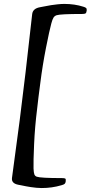

<svg xmlns="http://www.w3.org/2000/svg" viewBox="-20 -782 458 970"><path d="M109.4 -418.5Q113.8 -455.1 127.7 -579.8Q141.6 -704.6 142.6 -710.9Q146 -739.3 182.6 -745.6Q183.6 -745.6 204.8 -749.8Q226.1 -753.9 237.8 -755.9Q249.5 -757.8 269.5 -760Q289.6 -762.2 304.7 -762.2Q357.4 -762.2 401.4 -748Q411.6 -745.1 415.3 -741.2Q418.9 -737.3 418 -728.5Q416.5 -716.8 411.9 -714.1Q407.2 -711.4 394.5 -711.4Q285.6 -711.4 266.1 -705.1Q255.9 -701.7 250.5 -693.4Q245.1 -685.1 239.3 -663.6Q230 -629.9 212.4 -540.8Q194.8 -451.7 183.6 -362.3Q173.3 -285.6 167.5 -231.4Q156.2 -142.1 152.3 -53.7Q148.4 34.7 149.4 69.3Q150.4 90.8 153.6 99.1Q156.7 107.4 166 110.8Q185.1 117.7 292.5 117.7Q305.7 117.7 309.6 120.1Q313.5 122.6 312 134.3Q311 143.1 306.4 147Q301.8 150.9 290.5 153.8Q242.7 168 190.4 168Q178.2 168 164.3 166.7Q150.4 165.5 136 163.3Q121.6 161.1 111.8 159.2Q102.1 157.2 88.6 154.5Q75.2 151.9 72.3 151.4Q37.1 144.5 40.5 117.2Q40.5 115.7 57.6 -10.5Q74.7 -136.7 79.6 -175.3Z"/></svg>

Font: Cooper*
Style: Italic
Weight: 400
Italic angle: -7°
Designer: Owen Earl
Foundry: indestructible type*
Version: Version 0.001